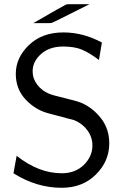

<svg xmlns="http://www.w3.org/2000/svg" viewBox="-20 -870 595 912"><path d="M44 -47 59 -130Q164 -47 273 -47Q338 -47 378.5 -87Q419 -127 419 -179Q419 -218 395.5 -250.5Q372 -283 333 -299Q331 -300 209 -332Q148 -348 101.5 -397.5Q55 -447 55 -519Q55 -596 117.5 -656Q180 -716 281 -716Q375 -716 464 -668L450 -585Q408 -617 372 -633Q336 -649 280 -649Q215 -649 175 -613.5Q135 -578 135 -531Q135 -496 157.5 -467Q180 -438 215 -424Q229 -418 287.5 -404Q346 -390 365 -382Q420 -359 459.5 -308.5Q499 -258 499 -189Q499 -104 435.5 -41Q372 22 273 22Q153 22 44 -47ZM138 -760Q287 -846 293 -848Q298 -850 307 -850H405L247 -771L225 -761L210 -760Z"/></svg>

Font: CMU Sans Serif
Style: Medium
Weight: 500
Version: Version 0.7.0